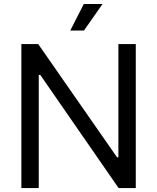

<svg xmlns="http://www.w3.org/2000/svg" viewBox="-20 -950 794 970"><path d="M666 -727.5V0H579.1L183.6 -571.3H175.8V0H87.9V-727.5H172.9L571.3 -155.3H578.1V-727.5ZM335 -795.9 403.3 -929.7H498L404.3 -795.9Z"/></svg>

Font: GitLab Sans
Style: Regular
Weight: 400
Designer: Rasmus Andersson
Foundry: Modifications by GitLab B.V., manufactured by rsms
Version: Version 4.000;git-c8fb6b7